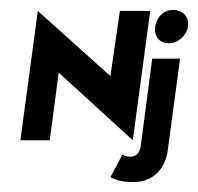

<svg xmlns="http://www.w3.org/2000/svg" viewBox="-20 -282 398 386"><path d="M21 0H80L98 -136L247 0L282 -260H221L202 -129L56 -260ZM286 -164 263 11C261 26 253 33 242 33C234 33 226 29 226 29L202 74C209 78 220 84 248 84C294 84 313 50 317 22L342 -164ZM328 -262C309 -262 295 -248 292 -229C289 -210 300 -195 319 -195C338 -195 355 -210 358 -229C361 -248 347 -262 328 -262Z"/></svg>

Font: Hussar Tani
Style: DwaKurs
Weight: 700
Foundry: Cannot Into Space Fonts
Version: Version 0.92